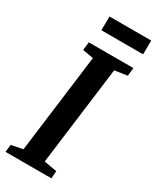

<svg xmlns="http://www.w3.org/2000/svg" viewBox="-233 -989 855 1051"><g transform="rotate(30 194.5 -463.0)"><path d="M8.3 -46.9 81.1 -61.5 160.6 -683.6 92.3 -695.8 98.1 -747.1H379.9L374.5 -695.8L294.9 -683.6L215.3 -61.5L296.4 -47.4L293 0H2.9ZM125.5 -926.3H389.2L388.2 -838.9H124.5Z"/></g></svg>

Font: Brush Lettering One
Style: Bold Italic
Weight: 400
Italic angle: -7°
Designer: Eben Sorkin
Foundry: Eben Sorkin
Version: Version 1.001